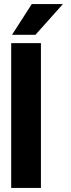

<svg xmlns="http://www.w3.org/2000/svg" viewBox="-20 -923 349 943"><path d="M35 0H181V-711H35ZM39 -752H154L289 -903H136Z"/></svg>

Font: Asimov Pro
Style: Bd
Weight: 700
Designer: Google
Version: Version 2.000980; 2014